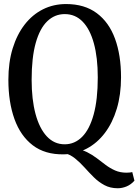

<svg xmlns="http://www.w3.org/2000/svg" viewBox="-20 -772 702 974"><path d="M577.5 183Q539 183 509.8 167.2Q480.5 151.5 456.2 127.5Q432 103.5 409 77.8Q386 52 360.5 31.5Q335 11 302.5 3L359 -17.5Q394 -14 421 -0.5Q448 13 471 30.5Q494 48 516.2 64.8Q538.5 81.5 564 92.8Q589.5 104 622 104Q633.5 104 640 103Q646.5 102 651 101L662 144.5Q644.5 164.5 622 173.8Q599.5 183 577.5 183ZM303 11Q208.5 12.5 146.2 -35Q84 -82.5 53.2 -168.5Q22.5 -254.5 22.5 -367Q22.5 -455.5 44.2 -526.2Q66 -597 105.2 -647.5Q144.5 -698 198 -724.8Q251.5 -751.5 315 -751.5Q409 -751.5 471 -705.2Q533 -659 563.5 -575.5Q594 -492 594 -380Q594 -292 572.5 -220.5Q551 -149 512 -97.5Q473 -46 419.8 -18Q366.5 10 303 11ZM308 -40Q359 -40 396.8 -78Q434.5 -116 455.2 -191.5Q476 -267 476 -379.5Q476 -480 456.2 -552Q436.5 -624 399.2 -662.2Q362 -700.5 308.5 -700.5Q257.5 -700.5 219.8 -664.2Q182 -628 161.2 -554Q140.5 -480 140.5 -367Q140.5 -267.5 160.2 -194Q180 -120.5 217.5 -80.2Q255 -40 308 -40Z"/></svg>

Font: Merriweather 24pt SemiCondensed
Style: Regular
Weight: 400
Width: 4
Designer: Eben Sorkin
Foundry: Eben Sorkin
Version: Version 2.100